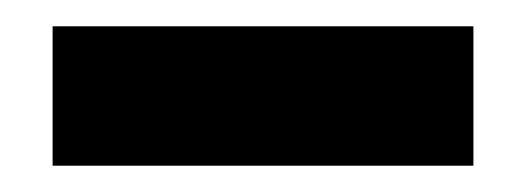

<svg xmlns="http://www.w3.org/2000/svg" viewBox="-20 -733 400 146"><path d="M20 -607V-713H340V-607Z"/></svg>

Font: Golos Text VF
Style: Regular
Weight: 400
Designer: A.Korolkova, Vitaly Kuzmin
Foundry: ParaType Ltd
Version: Version 2.003